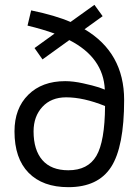

<svg xmlns="http://www.w3.org/2000/svg" viewBox="-20 -766 570 795"><path d="M156 -520 123 -567 206 -627Q156 -645 94 -660L109 -723Q210 -702 272 -675L371 -746L405 -699L330 -645Q494 -548 494 -352Q494 -158 440 -74.5Q386 9 263 9Q157 9 98.5 -50.5Q40 -110 40 -222Q40 -317 97 -373.5Q154 -430 250 -430Q283 -430 324 -421Q365 -412 390 -404L414 -395Q408 -528 267 -600ZM254 -363Q192 -363 155.5 -323.5Q119 -284 119 -222Q119 -145 155.5 -103Q192 -61 263 -61Q344 -61 379 -120.5Q414 -180 415 -327Q326 -363 254 -363Z"/></svg>

Font: TypoPRO Titillium Maps
Style: 400 wt
Weight: 400
Designer: Campivisivi
Foundry: Accademia di Belle Arti di Urbino and students of MA course of Visual design
Version: Version 001.001